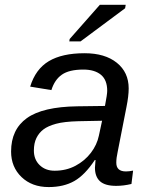

<svg xmlns="http://www.w3.org/2000/svg" viewBox="-20 -756 596 786"><path d="M455.6 4.9Q410.2 4.9 389.4 -13.9Q368.7 -32.7 368.7 -69.8L371.1 -101.1H368.2Q327.6 -39.6 284.2 -14.9Q240.7 9.8 179.2 9.8Q110.8 9.8 68.1 -31.2Q25.4 -72.3 25.4 -135.7Q25.4 -226.1 90.1 -272.5Q154.8 -318.8 296.4 -320.8L409.7 -322.3Q418.9 -370.1 418.9 -384.3Q418.9 -428.7 393.1 -450Q367.2 -471.2 321.3 -471.2Q263.2 -471.2 233.4 -450.4Q203.6 -429.7 190.4 -387.2L103.5 -401.4Q125.5 -473.1 179.9 -505.6Q234.4 -538.1 326.2 -538.1Q409.7 -538.1 458.3 -499Q506.8 -460 506.8 -394Q506.8 -362.8 497.6 -317.4L461.4 -132.8Q456.1 -109.4 456.1 -89.8Q456.1 -54.2 495.6 -54.2Q508.8 -54.2 524.9 -57.6L518.1 -2.9Q485.8 4.9 455.6 4.9ZM397.9 -261.7 300.8 -259.8Q242.7 -258.3 209.5 -249.3Q176.3 -240.2 158 -226.3Q139.6 -212.4 129.2 -191.2Q118.7 -169.9 118.7 -139.6Q118.7 -103 142.3 -80.1Q166 -57.1 203.6 -57.1Q251 -57.1 289.1 -77.4Q327.1 -97.7 352.1 -130.4Q377 -163.1 384.8 -200.7ZM263.7 -586.4 265.1 -596.2 388.7 -736.3H494.6L492.2 -722.2L309.6 -586.4Z"/></svg>

Font: Liberation Sans
Style: Italic
Weight: 400
Italic angle: -12°
Designer: Steve Matteson
Foundry: Ascender Corporation
Version: Version 2.1.5